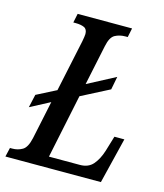

<svg xmlns="http://www.w3.org/2000/svg" viewBox="-126 -795 747 876"><g transform="rotate(15 247.5 -357.0)"><path d="M-18 0 -8 -43H3Q29 -43 50.5 -55.5Q72 -68 82 -114L120 -294L27 -245L41 -307L133 -354L185 -599Q187 -611 188.5 -619.5Q190 -628 190 -634Q190 -657 174.5 -664Q159 -671 134 -671H123L132 -714H389L380 -671H369Q342 -671 320.5 -659.5Q299 -648 290 -604L250 -414L381 -483L369 -421L237 -353L174 -51H320Q360 -51 382 -76.5Q404 -102 417 -143L439 -216H486L433 0Z"/></g></svg>

Font: Noto Serif ExtraCondensed Medium
Style: Italic
Weight: 500
Width: 2
Italic angle: -12°
Designer: Monotype Design Team
Foundry: Monotype Imaging Inc.
Version: Version 2.013; ttfautohint (v1.8.4.7-5d5b)